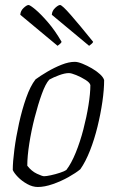

<svg xmlns="http://www.w3.org/2000/svg" viewBox="-20 -747 468 767"><path d="M131 0Q110 0 88.5 -12Q67 -24 51.5 -40Q36 -56 31 -68Q31 -100 37.5 -150Q44 -200 56 -254.5Q68 -309 84.5 -356Q101 -403 122 -430Q141 -444 169 -460.5Q197 -477 226 -488.5Q255 -500 279 -500Q291 -500 309.5 -492.5Q328 -485 347 -474Q366 -463 379.5 -450.5Q393 -438 396 -427Q396 -389 389 -340.5Q382 -292 369.5 -241Q357 -190 339.5 -145.5Q322 -101 301 -71Q283 -56 253.5 -39.5Q224 -23 191 -11.5Q158 0 131 0ZM156 -43Q165 -43 183.5 -47Q202 -51 220 -57Q238 -63 245 -68Q265 -94 282.5 -137Q300 -180 313 -230Q326 -280 333.5 -327Q341 -374 341 -407Q339 -417 321.5 -428Q304 -439 284.5 -447Q265 -455 255 -455Q239 -455 216 -446.5Q193 -438 177 -429Q162 -413 147 -371.5Q132 -330 118.5 -277.5Q105 -225 97 -173.5Q89 -122 89 -85Q106 -63 127.5 -53Q149 -43 156 -43ZM336 -564 187 -688Q188 -704 200.5 -715.5Q213 -727 220 -727Q228 -727 263 -687Q298 -647 352 -580Q351 -576 346 -572Q341 -568 336 -564ZM210 -564 61 -688Q62 -704 74.5 -715.5Q87 -727 94 -727Q100 -727 121.5 -709Q143 -691 171.5 -658Q200 -625 226 -580Q225 -576 220 -572Q215 -568 210 -564Z"/></svg>

Font: Texturina 72pt 72pt Thin
Style: Italic
Weight: 100
Italic angle: -11°
Designer: Guillermo Torres Carreño
Foundry: Omnibus-Type
Version: Version 1.002; ttfautohint (v1.8.3)